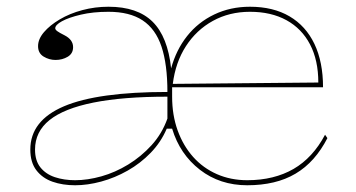

<svg xmlns="http://www.w3.org/2000/svg" viewBox="-20 -535 1057 570"><path d="M203 15Q166 15 136 4.5Q106 -6 88 -29.5Q70 -53 70 -91Q70 -177 170 -219.5Q270 -262 477 -262Q477 -344 459.5 -396.5Q442 -449 403.5 -474.5Q365 -500 302 -500Q256 -500 220 -491.5Q184 -483 164 -472Q144 -461 144 -451Q144 -447 150 -442.5Q156 -438 172 -430Q197 -417 197 -395Q197 -376 181 -366.5Q165 -357 145 -357Q126 -357 109.5 -367Q93 -377 93 -398Q93 -419 110.5 -439.5Q128 -460 157.5 -477.5Q187 -495 224.5 -505Q262 -515 302 -515Q388 -515 433 -470.5Q478 -426 488 -332Q503 -387 535.5 -428Q568 -469 616 -492Q664 -515 722 -515Q791 -515 839.5 -486.5Q888 -458 913.5 -404.5Q939 -351 939 -276H491V-248Q491 -193 507.5 -147.5Q524 -102 553.5 -69Q583 -36 624 -18Q665 0 714 0Q754 0 788.5 -8.5Q823 -17 851.5 -33.5Q880 -50 903.5 -75.5Q927 -101 945 -135L952 -125Q934 -90 910.5 -63.5Q887 -37 857.5 -19.5Q828 -2 792 6.5Q756 15 714 15Q633 15 573.5 -31Q514 -77 491 -153H475Q458 -113 427.5 -81.5Q397 -50 359 -28.5Q321 -7 280.5 4Q240 15 203 15ZM203 0Q240 0 281 -11.5Q322 -23 360.5 -46.5Q399 -70 430 -104Q461 -138 477 -183V-248Q345 -248 257.5 -230.5Q170 -213 127 -178.5Q84 -144 84 -91Q84 -58 100 -38Q116 -18 143 -9Q170 0 203 0ZM493 -286 925 -290Q925 -356 900.5 -403Q876 -450 830.5 -475Q785 -500 722 -500Q661 -500 612 -473Q563 -446 532 -398Q501 -350 493 -286Z"/></svg>

Font: Kalnia Thin
Style: Regular
Weight: 100
Version: Version 1.105